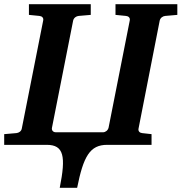

<svg xmlns="http://www.w3.org/2000/svg" viewBox="-37 -691 866 916"><path d="M809 -620V-671H514V-620L564 -615C576 -614 585 -606 582 -593L481 -82C478 -69 466 -60 455 -60H229C217 -60 208 -69 211 -82L312 -593C315 -606 327 -614 338 -615L396 -620V-671H101V-620L151 -615C163 -614 172 -606 169 -593L67 -78C65 -65 53 -57 41 -56L-17 -51V0H186C268 0 278 55 248 205H331C361 55 392 0 474 0H686V-51L641 -56C630 -57 621 -65 624 -78L725 -593C728 -606 740 -614 751 -615Z"/></svg>

Font: Veleka
Style: Bold Italic
Weight: 700
Italic angle: -12°
Designer: Stefan Peev, Context Ltd, 2016; SIL International, 1997-2014.
Foundry: Stefan Peev, Context Ltd, 2016
Version: Version 5.000